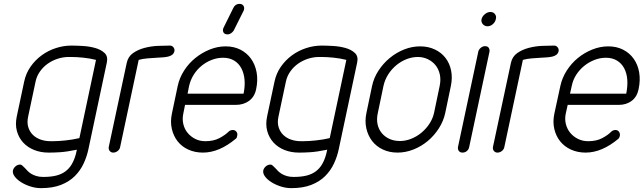

<svg xmlns="http://www.w3.org/2000/svg" viewBox="-20 -790 3332 994"><path d="M477 -480Q445 -488 410.5 -491.5Q376 -495 348 -495H336Q307 -495 279 -486Q251 -477 227.5 -460.5Q204 -444 187 -420Q170 -396 164 -367L126 -188Q119 -157 126 -133Q133 -109 149.5 -92.5Q166 -76 190 -67.5Q214 -59 243 -59H253Q282 -59 319.5 -63Q357 -67 391 -75ZM438 -19Q430 20 413 56.5Q396 93 367.5 121.5Q339 150 296 167Q253 184 192 184Q164 184 136.5 175Q109 166 88 152.5Q67 139 55.5 123Q44 107 47 92Q50 80 60.5 71Q71 62 84 62Q90 62 95.5 67Q101 72 109 80Q116 88 124 96Q132 104 143 110.5Q154 117 169 121.5Q184 126 204 126Q243 126 271 119Q299 112 319 97Q339 82 352 59.5Q365 37 373 7L378 -15Q324 -4 291.5 -2Q259 0 238 0H231Q191 0 157 -13.5Q123 -27 100 -52Q77 -77 67.5 -111.5Q58 -146 67 -188L105 -367Q114 -410 138 -444.5Q162 -479 195.5 -503.5Q229 -528 269 -541Q309 -554 349 -554Q374 -554 408.5 -552Q443 -550 473 -541.5Q503 -533 521.5 -515.5Q540 -498 533 -466Z M602 -29Q600 -17 589.5 -8.5Q579 0 566 0Q555 0 548 -8.5Q541 -17 543 -29L636 -464Q643 -497 668.5 -515Q694 -533 728 -542Q762 -551 797.5 -552.5Q833 -554 860 -554Q871 -554 878 -545Q885 -536 883 -525Q880 -513 871.5 -506.5Q863 -500 850.5 -497Q838 -494 822 -493L790 -491Q773 -490 746 -488Q719 -486 698 -480Z M951 -305H1241Q1249 -344 1246 -377.5Q1243 -411 1229.5 -436.5Q1216 -462 1192 -476.5Q1168 -491 1135 -491Q1104 -491 1075 -479.5Q1046 -468 1022.5 -448.5Q999 -429 982.5 -402.5Q966 -376 959 -345ZM1163 -108Q1172 -117 1186 -117Q1197 -117 1204 -108Q1211 -99 1208 -87L1206 -79Q1205 -75 1201 -72Q1115 0 1031 0Q989 0 955 -15.5Q921 -31 899.5 -58.5Q878 -86 869.5 -123Q861 -160 870 -202L900 -345Q909 -387 933 -424.5Q957 -462 991 -489.5Q1025 -517 1065.5 -533.5Q1106 -550 1148 -550Q1191 -550 1224.5 -533Q1258 -516 1279.5 -486Q1301 -456 1308.5 -415.5Q1316 -375 1306 -328Q1298 -289 1269.5 -268Q1241 -247 1201 -247H938L929 -202Q923 -174 929 -148Q935 -122 951 -102.5Q967 -83 990.5 -71Q1014 -59 1043 -59Q1086 -59 1116 -75Q1146 -91 1163 -108ZM1188 -749Q1198 -770 1220 -770Q1234 -770 1240.5 -760Q1247 -750 1242 -736L1190 -632Q1185 -624 1176.5 -618Q1168 -612 1158 -612Q1142 -612 1136.5 -623Q1131 -634 1138 -648Z M1773 -480Q1741 -488 1706.5 -491.5Q1672 -495 1644 -495H1632Q1603 -495 1575 -486Q1547 -477 1523.5 -460.5Q1500 -444 1483 -420Q1466 -396 1460 -367L1422 -188Q1415 -157 1422 -133Q1429 -109 1445.5 -92.5Q1462 -76 1486 -67.5Q1510 -59 1539 -59H1549Q1578 -59 1615.5 -63Q1653 -67 1687 -75ZM1734 -19Q1726 20 1709 56.5Q1692 93 1663.5 121.5Q1635 150 1592 167Q1549 184 1488 184Q1460 184 1432.5 175Q1405 166 1384 152.5Q1363 139 1351.5 123Q1340 107 1343 92Q1346 80 1356.5 71Q1367 62 1380 62Q1386 62 1391.5 67Q1397 72 1405 80Q1412 88 1420 96Q1428 104 1439 110.5Q1450 117 1465 121.5Q1480 126 1500 126Q1539 126 1567 119Q1595 112 1615 97Q1635 82 1648 59.5Q1661 37 1669 7L1674 -15Q1620 -4 1587.5 -2Q1555 0 1534 0H1527Q1487 0 1453 -13.5Q1419 -27 1396 -52Q1373 -77 1363.5 -111.5Q1354 -146 1363 -188L1401 -367Q1410 -410 1434 -444.5Q1458 -479 1491.5 -503.5Q1525 -528 1565 -541Q1605 -554 1645 -554Q1670 -554 1704.5 -552Q1739 -550 1769 -541.5Q1799 -533 1817.5 -515.5Q1836 -498 1829 -466Z M1906 -344Q1915 -387 1939.5 -424.5Q1964 -462 1998 -490Q2032 -518 2072.5 -534Q2113 -550 2155 -550Q2197 -550 2231 -534Q2265 -518 2286.5 -490Q2308 -462 2315.5 -424.5Q2323 -387 2314 -344L2285 -205Q2276 -163 2252 -125.5Q2228 -88 2194.5 -60Q2161 -32 2120.5 -16Q2080 0 2038 0Q1996 0 1962 -16Q1928 -32 1906.5 -60Q1885 -88 1876.5 -125.5Q1868 -163 1877 -205ZM1936 -205Q1929 -174 1934.5 -147.5Q1940 -121 1956 -101.5Q1972 -82 1996 -71Q2020 -60 2051 -60Q2079 -60 2107.5 -71Q2136 -82 2160 -101.5Q2184 -121 2202 -147.5Q2220 -174 2227 -205L2256 -344Q2263 -377 2257 -404.5Q2251 -432 2235 -452Q2219 -472 2195 -483.5Q2171 -495 2143 -495Q2114 -495 2085.5 -484Q2057 -473 2032.5 -453Q2008 -433 1990 -405Q1972 -377 1965 -344Z M2456 -522Q2458 -533 2468.5 -542Q2479 -551 2491 -551Q2505 -551 2510.5 -542Q2516 -533 2514 -522L2409 -29Q2407 -17 2397.5 -8.5Q2388 0 2374 0Q2362 0 2355.5 -8.5Q2349 -17 2351 -29ZM2473 -691Q2477 -706 2490.5 -717Q2504 -728 2519 -728Q2534 -728 2542.5 -717Q2551 -706 2547 -691Q2544 -676 2531.5 -665Q2519 -654 2504 -654Q2489 -654 2479.5 -665Q2470 -676 2473 -691Z M2591 -29Q2589 -17 2578.5 -8.5Q2568 0 2555 0Q2544 0 2537 -8.5Q2530 -17 2532 -29L2625 -464Q2632 -497 2657.5 -515Q2683 -533 2717 -542Q2751 -551 2786.5 -552.5Q2822 -554 2849 -554Q2860 -554 2867 -545Q2874 -536 2872 -525Q2869 -513 2860.5 -506.5Q2852 -500 2839.5 -497Q2827 -494 2811 -493L2779 -491Q2762 -490 2735 -488Q2708 -486 2687 -480Z M2931 -305H3222Q3230 -344 3227.5 -377.5Q3225 -411 3211.5 -436.5Q3198 -462 3174 -476.5Q3150 -491 3117 -491Q3086 -491 3057 -479.5Q3028 -468 3004 -448.5Q2980 -429 2963 -402.5Q2946 -376 2940 -345ZM3144 -108Q3154 -117 3166 -117Q3178 -117 3184.5 -108Q3191 -99 3189 -87Q3187 -77 3182 -72Q3096 0 3012 0Q2970 0 2936 -15.5Q2902 -31 2880 -58.5Q2858 -86 2849.5 -123Q2841 -160 2850 -202L2881 -345Q2890 -387 2914 -424.5Q2938 -462 2971.5 -489.5Q3005 -517 3046 -533.5Q3087 -550 3129 -550Q3172 -550 3205.5 -533Q3239 -516 3260.5 -486Q3282 -456 3289 -415.5Q3296 -375 3286 -328Q3278 -289 3250.5 -268Q3223 -247 3183 -247H2919L2909 -202Q2903 -174 2909.5 -148Q2916 -122 2932 -102.5Q2948 -83 2972 -71Q2996 -59 3025 -59Q3068 -59 3098 -75Q3128 -91 3144 -108Z"/></svg>

Font: VDS
Style: Thin Italic
Weight: 100
Width: 0
Designer: artmaker
Foundry: artmaker
Version: Version 1.000 2012 initial release